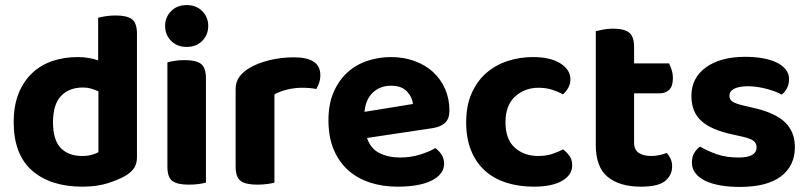

<svg xmlns="http://www.w3.org/2000/svg" viewBox="-20 -721 3187 757"><path d="M367 -483V-651Q378 -654 396 -657Q414 -660 436 -660Q481 -660 500.5 -645Q520 -630 520 -588V-101Q520 -77 510 -60.5Q500 -44 478 -30Q450 -13 406 1Q362 15 305 15Q179 15 106.5 -48.5Q34 -112 34 -239Q34 -305 53.5 -353Q73 -401 107 -433Q141 -465 187 -480.5Q233 -496 286 -496Q309 -496 329.5 -492.5Q350 -489 367 -483ZM368 -361Q355 -367 339.5 -371.5Q324 -376 307 -376Q253 -376 221 -343Q189 -310 189 -238Q189 -169 219.5 -137.5Q250 -106 304 -106Q325 -106 341.5 -110.5Q358 -115 368 -121Z M792 -1Q782 2 764 4.5Q746 7 724 7Q679 7 659.5 -7.5Q640 -22 640 -64V-475Q650 -478 668 -481Q686 -484 708 -484Q753 -484 772.5 -469Q792 -454 792 -412ZM716 -701Q754 -701 777.5 -677Q801 -653 801 -619Q801 -584 777.5 -560Q754 -536 716 -536Q678 -536 654.5 -560Q631 -584 631 -619Q631 -653 654.5 -677Q678 -701 716 -701Z M1062 -1Q1052 2 1034 4.5Q1016 7 994 7Q949 7 929 -7.5Q909 -22 909 -64V-369Q909 -397 923 -417Q937 -437 962 -452Q995 -472 1041.5 -483.5Q1088 -495 1139 -495Q1243 -495 1243 -425Q1243 -408 1238 -394Q1233 -380 1227 -370Q1204 -375 1171 -375Q1142 -375 1113 -368Q1084 -361 1062 -349Z M1427 -177Q1441 -135 1476 -117.5Q1511 -100 1557 -100Q1599 -100 1636 -111.5Q1673 -123 1696 -137Q1711 -127 1721 -111Q1731 -95 1731 -76Q1731 -53 1717 -36Q1703 -19 1678.5 -7.5Q1654 4 1620.5 9.5Q1587 15 1547 15Q1488 15 1438 -1.5Q1388 -18 1352 -50.5Q1316 -83 1295.5 -132Q1275 -181 1275 -247Q1275 -311 1295.5 -358Q1316 -405 1350.5 -436Q1385 -467 1429.5 -481.5Q1474 -496 1521 -496Q1572 -496 1614.5 -480.5Q1657 -465 1687.5 -437Q1718 -409 1735 -370Q1752 -331 1752 -285Q1752 -253 1735 -237Q1718 -221 1687 -216ZM1417 -280 1608 -311Q1606 -337 1585 -360Q1564 -383 1522 -383Q1479 -383 1450.5 -356.5Q1422 -330 1417 -280Z M1973 -239Q1973 -172 2009.5 -139Q2046 -106 2102 -106Q2134 -106 2158.5 -114.5Q2183 -123 2200 -132Q2217 -119 2226.5 -104.5Q2236 -90 2236 -69Q2236 -31 2196 -8Q2156 15 2085 15Q2025 15 1975.5 -1Q1926 -17 1891 -49Q1856 -81 1837 -128.5Q1818 -176 1818 -239Q1818 -304 1839 -352Q1860 -400 1896 -432Q1932 -464 1980 -480Q2028 -496 2081 -496Q2150 -496 2189.5 -471Q2229 -446 2229 -408Q2229 -390 2220.5 -375Q2212 -360 2200 -349Q2182 -359 2157.5 -367Q2133 -375 2103 -375Q2049 -375 2011 -340.5Q1973 -306 1973 -239Z M2480 -159Q2480 -131 2498 -118.5Q2516 -106 2548 -106Q2563 -106 2580 -109.5Q2597 -113 2609 -118Q2618 -108 2624 -95Q2630 -82 2630 -65Q2630 -30 2602.5 -7.5Q2575 15 2507 15Q2423 15 2376 -23.5Q2329 -62 2329 -149V-598Q2340 -601 2358 -604.5Q2376 -608 2397 -608Q2441 -608 2460.5 -592.5Q2480 -577 2480 -536V-471H2618Q2623 -461 2628 -445.5Q2633 -430 2633 -413Q2633 -381 2618.5 -367Q2604 -353 2581 -353H2480V-159Z M2897 16Q2855 16 2820.5 10Q2786 4 2761 -8Q2736 -20 2722 -38Q2708 -56 2708 -80Q2708 -102 2717 -117.5Q2726 -133 2740 -143Q2769 -126 2806 -113Q2843 -100 2892 -100Q2963 -100 2963 -140Q2963 -157 2950.5 -166Q2938 -175 2908 -182L2868 -191Q2786 -208 2746 -243.5Q2706 -279 2706 -343Q2706 -414 2763.5 -455.5Q2821 -497 2918 -497Q2954 -497 2986 -491.5Q3018 -486 3041 -475Q3064 -464 3077.5 -447.5Q3091 -431 3091 -409Q3091 -389 3083 -373.5Q3075 -358 3062 -348Q3054 -353 3038.5 -359Q3023 -365 3005 -370Q2987 -375 2967 -378Q2947 -381 2930 -381Q2895 -381 2875.5 -371.5Q2856 -362 2856 -343Q2856 -329 2867 -321Q2878 -313 2907 -306L2945 -297Q3036 -277 3075 -239Q3114 -201 3114 -141Q3114 -67 3059 -25.5Q3004 16 2897 16Z"/></svg>

Font: Baloo 2 Latin
Style: Bold
Weight: 400
Designer: Sarang Kulkarni and Ek Type
Foundry: Ek Type
Version: Version 1.001